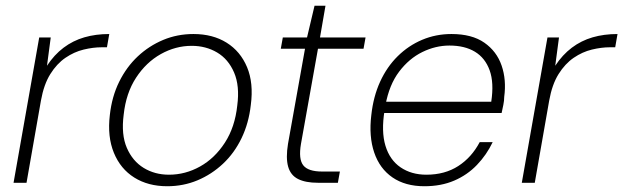

<svg xmlns="http://www.w3.org/2000/svg" viewBox="-20 -634 2162 666"><path d="M27 0 116 -504H156L143 -406Q168 -444 200.5 -468.5Q233 -493 272.5 -504.5Q312 -516 359 -516L351 -470H333Q303 -470 270 -462Q237 -454 207 -433.5Q177 -413 154.5 -377Q132 -341 122 -285L72 0Z M560 12Q494 12 446 -18Q398 -48 375 -104Q352 -160 361 -235Q368 -299 393.5 -350.5Q419 -402 458 -438.5Q497 -475 546 -495.5Q595 -516 651 -516Q718 -516 766 -486Q814 -456 837 -401Q860 -346 850 -270Q843 -207 818 -155Q793 -103 753.5 -66Q714 -29 665 -8.5Q616 12 560 12ZM566 -28Q623 -28 674 -56.5Q725 -85 760 -139Q795 -193 803 -268Q812 -336 792 -382.5Q772 -429 733 -452Q694 -475 645 -475Q589 -475 538 -446.5Q487 -418 452 -364.5Q417 -311 409 -236Q400 -167 420 -121Q440 -75 478.5 -51.5Q517 -28 566 -28Z M1083 0Q1040 0 1014 -13Q988 -26 979.5 -56Q971 -86 979 -135L1038 -465H954L961 -504H1045L1071 -614H1109L1090 -504H1248L1241 -465H1083L1024 -135Q1015 -82 1032 -60.5Q1049 -39 1097 -39H1159L1152 0Z M1452 12Q1386 12 1341.5 -18.5Q1297 -49 1278 -105Q1259 -161 1268 -235Q1275 -299 1298.5 -350.5Q1322 -402 1359.5 -439Q1397 -476 1444.5 -496Q1492 -516 1546 -516Q1617 -516 1660 -486Q1703 -456 1720 -406.5Q1737 -357 1729 -298Q1729 -285 1726 -270.5Q1723 -256 1720 -242H1300L1307 -281H1684Q1694 -347 1678.5 -390Q1663 -433 1627.5 -454.5Q1592 -476 1539 -476Q1491 -476 1445 -453.5Q1399 -431 1364.5 -385.5Q1330 -340 1317 -269L1314 -251Q1302 -178 1317 -128.5Q1332 -79 1369.5 -53.5Q1407 -28 1459 -28Q1523 -28 1569.5 -58Q1616 -88 1644 -141H1689Q1668 -97 1634.5 -62Q1601 -27 1555.5 -7.5Q1510 12 1452 12Z M1790 0 1879 -504H1919L1906 -406Q1931 -444 1963.5 -468.5Q1996 -493 2035.5 -504.5Q2075 -516 2122 -516L2114 -470H2096Q2066 -470 2033 -462Q2000 -454 1970 -433.5Q1940 -413 1917.5 -377Q1895 -341 1885 -285L1835 0Z"/></svg>

Font: DM Sans ExtraLight
Style: Italic
Weight: 250
Italic angle: -10°
Designer: Colophon Foundry, Jonny Pinhorn
Foundry: Colophon Foundry
Version: Version 4.004;gftools[0.9.30]